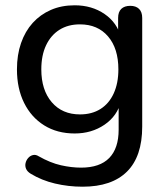

<svg xmlns="http://www.w3.org/2000/svg" viewBox="-20 -516 630 725"><path d="M292 189Q238 189 187.5 177Q137 165 96 140Q83 132 78.5 121.5Q74 111 76.5 100Q79 89 86.5 80.5Q94 72 104.5 69.5Q115 67 126 74Q170 99 210 108Q250 117 286 117Q357 117 392.5 80.5Q428 44 428 -26V-134H437Q423 -78 374.5 -45Q326 -12 262 -12Q196 -12 147 -42.5Q98 -73 71 -127.5Q44 -182 44 -254Q44 -309 59.5 -353.5Q75 -398 103.5 -429.5Q132 -461 172 -478.5Q212 -496 262 -496Q327 -496 375 -463Q423 -430 437 -374L426 -360V-448Q426 -471 438 -482.5Q450 -494 472 -494Q493 -494 505 -482.5Q517 -471 517 -448V-38Q517 75 459.5 132Q402 189 292 189ZM282 -84Q327 -84 359.5 -104.5Q392 -125 409.5 -163.5Q427 -202 427 -254Q427 -333 388 -378.5Q349 -424 282 -424Q237 -424 204.5 -403.5Q172 -383 154 -345Q136 -307 136 -254Q136 -176 175.5 -130Q215 -84 282 -84Z"/></svg>

Font: Nunito ExtraLight Medium
Style: Regular
Weight: 500
Version: Version 3.602